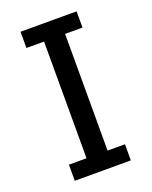

<svg xmlns="http://www.w3.org/2000/svg" viewBox="-132 -768 665 841"><g transform="rotate(-20 200.0 -347.5)"><path d="M68.8 0V-75.2H150.9V-619.1H68.8V-694.8H330.1V-619.1H249V-75.2H330.1V0Z"/></g></svg>

Font: CMU Concrete
Style: Bold
Weight: 700
Version: Version 0.7.0